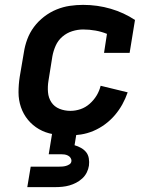

<svg xmlns="http://www.w3.org/2000/svg" viewBox="-20 -548 640 788"><path d="M260 8Q228 8 197 2.5Q166 -3 140 -18Q114 -33 95 -56Q76 -79 66 -108Q56 -137 56 -169Q56 -201 61 -233L78 -333Q82 -360 92 -387Q102 -414 119.5 -437.5Q137 -461 161 -479.5Q185 -498 212 -509Q239 -520 266.5 -524Q294 -528 321 -528Q380 -528 434.5 -512Q489 -496 534 -466L512 -331H407L419 -409Q397 -418 372 -422.5Q347 -427 321 -427Q299 -427 276.5 -420Q254 -413 236 -397.5Q218 -382 208.5 -360.5Q199 -339 195 -317L179 -217Q175 -193 177 -169.5Q179 -146 191 -128Q203 -110 224 -101.5Q245 -93 269 -93Q290 -93 310.5 -100Q331 -107 348 -122Q365 -137 376.5 -156Q388 -175 393 -196L504 -169Q495 -143 482 -119.5Q469 -96 451 -75Q433 -54 410.5 -37.5Q388 -21 363 -10.5Q338 0 312 4Q286 8 260 8ZM92 220 106 136H221Q228 136 235.5 135.5Q243 135 250.5 133Q258 131 265 126.5Q272 122 273 114Q274 107 270 100.5Q266 94 259 90.5Q252 87 245 86Q238 85 230 85H180L209 -93H309L286 48Q300 52 312.5 59Q325 66 333.5 76.5Q342 87 344.5 102Q347 117 345 132Q343 146 336 160Q329 174 317.5 184.5Q306 195 292.5 202Q279 209 265 213Q251 217 236 218.5Q221 220 207 220Z"/></svg>

Font: Iosevka HT Extended
Style: Bold Italic
Weight: 700
Width: 7
Italic angle: -9°
Monospace: yes
Designer: Belleve Invis
Foundry: Belleve Invis
Version: Version 32.3.0; ttfautohint (v1.8.4)